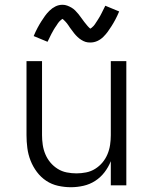

<svg xmlns="http://www.w3.org/2000/svg" viewBox="-20 -776 640 804"><path d="M277 8Q250 8 223 2Q196 -4 173.5 -19Q151 -34 134.5 -56Q118 -78 108 -103.5Q98 -129 94.5 -156Q91 -183 91 -210V-520H156V-210Q156 -190 159 -169.5Q162 -149 170 -130Q178 -111 191 -95.5Q204 -80 221.5 -69Q239 -58 259.5 -54Q280 -50 300 -50Q320 -50 340.5 -54Q361 -58 378.5 -69Q396 -80 409 -95.5Q422 -111 430 -130Q438 -149 441 -169.5Q444 -190 444 -210V-520H509V0H444V-101Q434 -76 417.5 -54.5Q401 -33 378.5 -18.5Q356 -4 329.5 2Q303 8 277 8ZM358 -598Q353 -598 348 -598.5Q343 -599 338.5 -600.5Q334 -602 329.5 -604Q325 -606 320.5 -609Q316 -612 312.5 -614.5Q309 -617 305 -621Q301 -625 297.5 -628.5Q294 -632 291 -636Q288 -640 285 -644Q282 -648 279 -652Q276 -656 273 -660Q270 -664 267 -669Q264 -674 260.5 -678Q257 -682 254.5 -685Q252 -688 248 -691.5Q244 -695 242 -697Q240 -696 236 -693Q232 -690 228 -685.5Q224 -681 222.5 -678.5Q221 -676 219 -673Q217 -670 215 -667Q213 -664 210.5 -660.5Q208 -657 205.5 -652.5Q203 -648 200.5 -643.5Q198 -639 195.5 -634.5Q193 -630 190.5 -624.5Q188 -619 185 -613Q182 -607 179 -601L121 -625Q129 -644 137 -659Q145 -674 153 -686.5Q161 -699 168.5 -709.5Q176 -720 187 -731Q198 -742 212 -749Q226 -756 242 -756Q252 -756 261.5 -752.5Q271 -749 279.5 -744Q288 -739 295 -732Q302 -725 308.5 -717Q315 -709 320.5 -701Q326 -693 333 -684Q340 -675 346 -668Q352 -661 358 -656Q360 -657 364 -660Q368 -663 372 -667.5Q376 -672 377.5 -674.5Q379 -677 381 -680Q383 -683 385 -686Q387 -689 389.5 -693Q392 -697 394.5 -701Q397 -705 399.5 -709.5Q402 -714 404.5 -719Q407 -724 409.5 -729Q412 -734 415 -740Q418 -746 421 -752L479 -728Q471 -709 463 -694Q455 -679 447 -666.5Q439 -654 431.5 -643.5Q424 -633 413 -622Q402 -611 388 -604.5Q374 -598 358 -598Z"/></svg>

Font: Iosevka Custom Light Extended
Style: Regular
Weight: 300
Width: 7
Monospace: yes
Designer: Belleve Invis
Foundry: Belleve Invis
Version: Version 11.2.4; ttfautohint (v1.8.4)